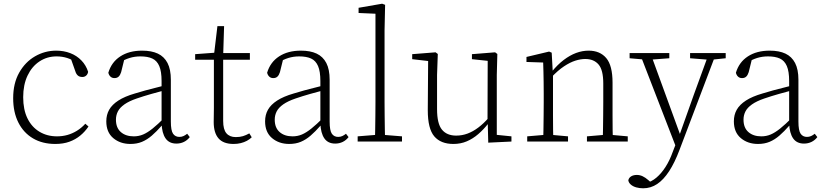

<svg xmlns="http://www.w3.org/2000/svg" viewBox="-20 -763 4440 1035"><path d="M278 13Q209 13 158 -17Q107 -47 79 -102.5Q51 -158 51 -234Q51 -314 83.5 -371.5Q116 -429 169 -459.5Q222 -490 283 -490Q324 -490 359 -476.5Q394 -463 419 -437Q444 -411 455 -376Q453 -363 444.5 -355.5Q436 -348 424 -348Q408 -348 399 -356.5Q390 -365 386 -379L358 -458L398 -422Q369 -442 342 -450.5Q315 -459 285 -459Q234 -459 193 -432Q152 -405 128.5 -355.5Q105 -306 105 -239Q105 -172 128 -125Q151 -78 192.5 -53Q234 -28 287 -28Q317 -28 343.5 -35.5Q370 -43 394.5 -58Q419 -73 440 -96L457 -81Q438 -53 412.5 -32Q387 -11 354 1Q321 13 278 13Z M683 13Q628 13 590.5 -18.5Q553 -50 553 -109Q553 -144 568.5 -171.5Q584 -199 618 -221Q652 -243 707 -259Q735 -268 763.5 -275.5Q792 -283 819.5 -290Q847 -297 874 -304V-278Q836 -268 795.5 -256.5Q755 -245 717 -232Q676 -218 651 -200.5Q626 -183 615.5 -162.5Q605 -142 605 -118Q605 -74 631.5 -51Q658 -28 701 -28Q728 -28 751.5 -38Q775 -48 802.5 -70Q830 -92 866 -128L871 -86H852Q824 -54 798.5 -32Q773 -10 745.5 1.5Q718 13 683 13ZM931 11Q892 11 872.5 -17Q853 -45 851 -98V-101V-326Q851 -378 838.5 -407Q826 -436 801 -447.5Q776 -459 737 -459Q706 -459 678.5 -450.5Q651 -442 622 -424L652 -451L633 -374Q628 -358 619.5 -350Q611 -342 597 -342Q584 -342 575.5 -350Q567 -358 564 -371Q581 -428 628.5 -459Q676 -490 746 -490Q797 -490 831 -474Q865 -458 883 -423.5Q901 -389 901 -333V-108Q901 -59 913 -42Q925 -25 947 -25Q959 -25 969 -29.5Q979 -34 989 -42L1003 -24Q990 -7 971.5 2Q953 11 931 11Z M1159 -441V-477H1327V-441ZM1239 13Q1184 13 1158 -17Q1132 -47 1132 -105Q1132 -125 1132.5 -142Q1133 -159 1133 -181V-441H1032V-471L1153 -480L1133 -463L1152 -622H1188L1183 -462V-450V-111Q1183 -65 1200.5 -44.5Q1218 -24 1251 -24Q1273 -24 1289.5 -29Q1306 -34 1324 -44L1337 -23Q1326 -12 1311 -4Q1296 4 1278 8.5Q1260 13 1239 13Z M1539 13Q1484 13 1446.5 -18.5Q1409 -50 1409 -109Q1409 -144 1424.5 -171.5Q1440 -199 1474 -221Q1508 -243 1563 -259Q1591 -268 1619.5 -275.5Q1648 -283 1675.5 -290Q1703 -297 1730 -304V-278Q1692 -268 1651.5 -256.5Q1611 -245 1573 -232Q1532 -218 1507 -200.5Q1482 -183 1471.5 -162.5Q1461 -142 1461 -118Q1461 -74 1487.5 -51Q1514 -28 1557 -28Q1584 -28 1607.5 -38Q1631 -48 1658.5 -70Q1686 -92 1722 -128L1727 -86H1708Q1680 -54 1654.5 -32Q1629 -10 1601.5 1.5Q1574 13 1539 13ZM1787 11Q1748 11 1728.5 -17Q1709 -45 1707 -98V-101V-326Q1707 -378 1694.5 -407Q1682 -436 1657 -447.5Q1632 -459 1593 -459Q1562 -459 1534.5 -450.5Q1507 -442 1478 -424L1508 -451L1489 -374Q1484 -358 1475.5 -350Q1467 -342 1453 -342Q1440 -342 1431.5 -350Q1423 -358 1420 -371Q1437 -428 1484.5 -459Q1532 -490 1602 -490Q1653 -490 1687 -474Q1721 -458 1739 -423.5Q1757 -389 1757 -333V-108Q1757 -59 1769 -42Q1781 -25 1803 -25Q1815 -25 1825 -29.5Q1835 -34 1845 -42L1859 -24Q1846 -7 1827.5 2Q1809 11 1787 11Z M1908 0V-28L2020 -37H2035L2147 -28V0ZM2001 0Q2002 -29 2002.5 -65.5Q2003 -102 2003.5 -140.5Q2004 -179 2004 -212V-689L1913 -693V-721L2040 -743L2056 -737L2053 -599V-212Q2053 -179 2053.5 -140.5Q2054 -102 2054.5 -65.5Q2055 -29 2056 0Z M2424 13Q2356 13 2321 -28Q2286 -69 2286 -169L2288 -450L2306 -432L2202 -444V-471L2328 -481L2340 -472L2336 -359V-175Q2336 -96 2362.5 -64Q2389 -32 2439 -32Q2471 -32 2500.5 -43Q2530 -54 2558.5 -75.5Q2587 -97 2614 -128L2626 -97H2612Q2587 -65 2558 -40Q2529 -15 2496 -1Q2463 13 2424 13ZM2612 6 2609 -108 2608 -109 2609 -435 2524 -444V-471L2649 -481L2661 -472L2658 -359V-36L2737 -28V0Z M2822 0V-28L2928 -37H2943L3042 -28V0ZM2908 0Q2909 -25 2909.5 -62.5Q2910 -100 2910.5 -140Q2911 -180 2911 -212V-261Q2911 -293 2910.5 -321.5Q2910 -350 2909.5 -376Q2909 -402 2908 -426L2818 -429V-456L2940 -485L2954 -479L2960 -370L2961 -369V-212Q2961 -180 2961 -140Q2961 -100 2961.5 -62.5Q2962 -25 2963 0ZM3144 0V-28L3249 -37H3264L3364 -28V0ZM3229 0Q3230 -25 3230.5 -62Q3231 -99 3231.5 -139Q3232 -179 3232 -212V-313Q3232 -386 3206.5 -415.5Q3181 -445 3135 -445Q3110 -445 3081.5 -436Q3053 -427 3020.5 -405.5Q2988 -384 2951 -345L2944 -376H2954Q2986 -415 3019 -440Q3052 -465 3085.5 -477.5Q3119 -490 3153 -490Q3214 -490 3248 -450Q3282 -410 3282 -317V-212Q3282 -179 3282 -139Q3282 -99 3282.5 -62Q3283 -25 3284 0Z M3447 252Q3427 252 3409.5 247Q3392 242 3380.5 232Q3369 222 3367 209Q3370 195 3382.5 187.5Q3395 180 3413 180Q3429 180 3444 187Q3459 194 3475 208L3500 230L3474 238L3461 224Q3492 217 3518.5 194.5Q3545 172 3567.5 137Q3590 102 3606 57L3630 -5L3634 -10L3720 -252L3802 -477H3841L3643 45Q3617 114 3587 160Q3557 206 3522.5 229Q3488 252 3447 252ZM3628 40 3428 -477H3486L3648 -33L3657 -21ZM3374 -449V-477H3588V-449L3482 -441H3466ZM3700 -449V-477H3892V-449L3815 -441H3800Z M4066 13Q4011 13 3973.5 -18.5Q3936 -50 3936 -109Q3936 -144 3951.5 -171.5Q3967 -199 4001 -221Q4035 -243 4090 -259Q4118 -268 4146.5 -275.5Q4175 -283 4202.5 -290Q4230 -297 4257 -304V-278Q4219 -268 4178.5 -256.5Q4138 -245 4100 -232Q4059 -218 4034 -200.5Q4009 -183 3998.5 -162.5Q3988 -142 3988 -118Q3988 -74 4014.5 -51Q4041 -28 4084 -28Q4111 -28 4134.5 -38Q4158 -48 4185.5 -70Q4213 -92 4249 -128L4254 -86H4235Q4207 -54 4181.5 -32Q4156 -10 4128.5 1.5Q4101 13 4066 13ZM4314 11Q4275 11 4255.5 -17Q4236 -45 4234 -98V-101V-326Q4234 -378 4221.5 -407Q4209 -436 4184 -447.5Q4159 -459 4120 -459Q4089 -459 4061.5 -450.5Q4034 -442 4005 -424L4035 -451L4016 -374Q4011 -358 4002.5 -350Q3994 -342 3980 -342Q3967 -342 3958.5 -350Q3950 -358 3947 -371Q3964 -428 4011.5 -459Q4059 -490 4129 -490Q4180 -490 4214 -474Q4248 -458 4266 -423.5Q4284 -389 4284 -333V-108Q4284 -59 4296 -42Q4308 -25 4330 -25Q4342 -25 4352 -29.5Q4362 -34 4372 -42L4386 -24Q4373 -7 4354.5 2Q4336 11 4314 11Z"/></svg>

Font: Source Serif 4 18pt Light
Style: Regular
Weight: 300
Designer: Frank Grießhammer
Foundry: Adobe Systems Incorporated
Version: Version 4.004;hotconv 1.0.116;makeotfexe 2.5.65601